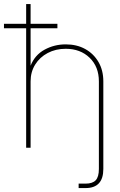

<svg xmlns="http://www.w3.org/2000/svg" viewBox="-67 -748 608 972"><path d="M366.2 204.1H331.1V181.6H366.2Q401.4 181.6 417.5 164.6Q433.6 147.5 433.6 107.4V-335.9Q433.6 -410.2 386.7 -455.6Q339.8 -501 265.6 -501Q214.8 -501 174.6 -479.7Q134.3 -458.5 111.1 -421.1Q87.9 -383.8 87.9 -335.9V0H65.4V-605H-46.9V-627.4H65.4V-727.5H87.9V-627.4H223.6V-605H87.9V-415.5Q109.4 -469.7 158.7 -496.6Q208 -523.4 265.6 -523.4Q321.8 -523.4 364.5 -499.8Q407.2 -476.1 431.6 -434.1Q456.1 -392.1 456.1 -335.9V107.4Q456.1 204.1 366.2 204.1Z"/></svg>

Font: Inter Display Thin
Style: Regular
Weight: 100
Designer: Rasmus Andersson
Foundry: rsms
Version: Version 4.000;git-a52131595